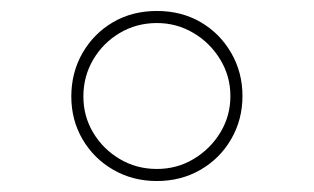

<svg xmlns="http://www.w3.org/2000/svg" viewBox="-20 -729 572 350"><path d="M266 -399Q222 -399 186.5 -419.5Q151 -440 130.5 -475Q110 -510 110 -553Q110 -597 130.5 -632.5Q151 -668 186 -688.5Q221 -709 266 -709Q311 -709 346 -688.5Q381 -668 401.5 -632.5Q422 -597 422 -554Q422 -511 401.5 -475.5Q381 -440 345.5 -419.5Q310 -399 266 -399ZM266 -421Q303 -421 333.5 -439.5Q364 -458 382 -488Q400 -518 400 -554Q400 -590 381.5 -620.5Q363 -651 332.5 -669Q302 -687 266 -687Q229 -687 198.5 -669Q168 -651 150 -620.5Q132 -590 132 -553Q132 -517 150 -487Q168 -457 198.5 -439Q229 -421 266 -421Z"/></svg>

Font: Lexend Thin
Style: Regular
Weight: 100
Designer: Bonnie Shaver-Troup, Thomas Jockin
Foundry: Lexend
Version: Version 1.007; ttfautohint (v1.8.3)